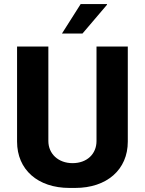

<svg xmlns="http://www.w3.org/2000/svg" viewBox="-20 -915 713 945"><path d="M285 -750H386L507 -892L506 -895H377ZM609 -218V-686H455V-221C455 -157 408 -112 337 -112C267 -112 218 -158 218 -221V-686H64V-218C64 -80 166 10 322 10H350C506 10 609 -80 609 -218Z"/></svg>

Font: Chivo
Style: Bold
Weight: 700
Designer: Hector Gatti
Foundry: Omnibus-Type
Version: Version 1.003;PS 001.003;hotconv 1.0.70;makeotf.lib2.5.58329